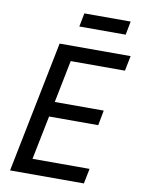

<svg xmlns="http://www.w3.org/2000/svg" viewBox="-95 -940 737 1004"><g transform="rotate(10 273.5 -438.0)"><path d="M30 0 170 -698H547L531 -618H243L198 -393H458L443 -313H182L135 -80H438L422 0ZM270 -876H516L502 -804H256Z"/></g></svg>

Font: IBM Plex Sans Condensed Text
Style: Italic
Weight: 450
Width: 3
Italic angle: -11°
Designer: Mike Abbink, Paul van der Laan, Pieter van Rosmalen
Foundry: Bold Monday
Version: Version 1.1